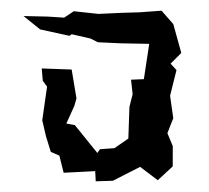

<svg xmlns="http://www.w3.org/2000/svg" viewBox="-20 -722 390 359"><path d="M58 -594 60 -571 68 -560 59 -497 66 -467 75 -438 91 -431 99 -399 158 -402 159 -383 191 -384 242 -410 275 -385 303 -411V-449L293 -473L304 -501L298 -543L310 -591L299 -603L319 -623L304 -677L282 -702L241 -699L207 -698L164 -696L118 -701L100 -689L69 -691L24 -692L55 -667L110 -655L114 -658L149 -650L163 -643L206 -641L259 -640L249 -574L225 -573L228 -546L222 -522L220 -463L194 -445L167 -443L162 -436L120 -488L104 -491L119 -524L123 -538L114 -592Z"/></svg>

Font: チョークS
Style: Regular
Weight: 400
Designer: [Stick] Fontworks Inc.
Foundry: [Stick] Fontworks Inc.
Version: Version 1.200;FEAKit 1.0